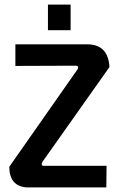

<svg xmlns="http://www.w3.org/2000/svg" viewBox="-20 -814 511 835"><path d="M443.4 -92.8H169.9Q159.2 -92.8 162.1 -104.5Q163.1 -107.4 164.1 -109.4L456.1 -522.5Q450.2 -618.2 365.2 -621.1H46.9V-527.3L309.6 -528.3Q322.3 -528.3 319.3 -516.6Q318.4 -514.6 317.4 -512.7L20.5 -88.9Q20.5 -5.9 93.8 1Q99.6 1 104.5 1H442.4ZM287.1 -682.6V-793.9H188.5V-682.6Z"/></svg>

Font: Gemunu Libre
Style: Bold
Weight: 700
Designer: Pushpananda Ekanayake, Sol Matas, Kosala Senevirathne
Foundry: Mooniak
Version: Version 1.001